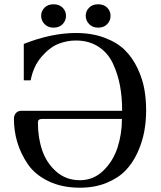

<svg xmlns="http://www.w3.org/2000/svg" viewBox="-20 -861 750 896"><path d="M230 -732Q204 -732 188 -748.5Q172 -765 172 -787Q172 -809 187.5 -825Q203 -841 230 -841Q257 -841 272.5 -825Q288 -809 288 -787Q288 -765 272.5 -748.5Q257 -732 230 -732ZM438 -732Q412 -732 396 -748.5Q380 -765 380 -787Q380 -809 395.5 -825Q411 -841 438 -841Q465 -841 480.5 -825Q496 -809 496 -787Q496 -765 480.5 -748.5Q465 -732 438 -732ZM45 -306Q45 -323 54.5 -333.5Q64 -344 80 -344H550Q550 -407 540 -461Q530 -515 507 -564.5Q484 -614 439.5 -643Q395 -672 334 -672Q293 -672 253 -656.5Q213 -641 174.5 -597Q136 -553 123 -486H91V-656Q220 -707 334 -707Q410 -707 469 -684.5Q528 -662 563.5 -626.5Q599 -591 622 -542Q645 -493 653.5 -445.5Q662 -398 662 -346Q662 -295 653 -246.5Q644 -198 622 -149.5Q600 -101 566 -65.5Q532 -30 477 -7.5Q422 15 353 15Q269 15 206 -15.5Q143 -46 109.5 -95.5Q76 -145 60.5 -198Q45 -251 45 -306ZM157 -287Q157 -217 177.5 -158Q198 -99 243.5 -59.5Q289 -20 353 -20Q416 -20 462 -64.5Q508 -109 528.5 -172.5Q549 -236 549 -306H178Q167 -306 162 -302.5Q157 -299 157 -287Z"/></svg>

Font: Linguistics Pro
Style: Regular
Weight: 400
Designer: Stefan Peev, Context Ltd
Foundry: Stefan Peev, Context Ltd
Version: Version 001.000